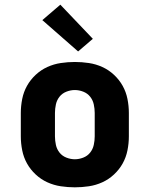

<svg xmlns="http://www.w3.org/2000/svg" viewBox="-20 -793 640 821"><path d="M300 8Q270 8 240 3.5Q210 -1 182.5 -13.5Q155 -26 132.5 -47Q110 -68 95.5 -94Q81 -120 75 -150Q69 -180 69 -210V-310Q69 -340 75 -370Q81 -400 95.5 -426Q110 -452 132.5 -473Q155 -494 182.5 -506.5Q210 -519 240 -523.5Q270 -528 300 -528Q330 -528 360 -523.5Q390 -519 417.5 -506.5Q445 -494 467.5 -473Q490 -452 504.5 -426Q519 -400 525 -370Q531 -340 531 -310V-210Q531 -180 525 -150Q519 -120 504.5 -94Q490 -68 467.5 -47Q445 -26 417.5 -13.5Q390 -1 360 3.5Q330 8 300 8ZM300 -112Q318 -112 336 -119Q354 -126 365.5 -140.5Q377 -155 381 -173.5Q385 -192 385 -210V-310Q385 -328 381 -346.5Q377 -365 365.5 -379.5Q354 -394 336 -401Q318 -408 300 -408Q282 -408 264 -401Q246 -394 234.5 -379.5Q223 -365 219 -346.5Q215 -328 215 -310V-210Q215 -192 219 -173.5Q223 -155 234.5 -140.5Q246 -126 264 -119Q282 -112 300 -112ZM314 -573 161 -707 238 -773 377 -627Z"/></svg>

Font: Iosevka Aile Heavy
Style: Regular
Weight: 900
Designer: Belleve Invis
Foundry: Belleve Invis
Version: Version 31.1.0; ttfautohint (v1.8.4)